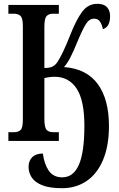

<svg xmlns="http://www.w3.org/2000/svg" viewBox="-20 -740 626 1008"><path d="M306 248Q240 248 201.5 232.5Q163 217 146.5 191.5Q130 166 130 136Q130 104 149.5 85Q169 66 205 66Q212 121 236 156Q260 191 307 191Q365 191 394 125.5Q423 60 423 -80Q423 -214 382 -275.5Q341 -337 266 -337Q254 -337 239 -335Q224 -333 213 -330V-115Q213 -70 225 -58Q237 -46 258 -46H289V0H24V-46H54Q75 -46 87.5 -57Q100 -68 100 -110V-603Q100 -645 87.5 -656.5Q75 -668 54 -668H24V-714H289V-668H258Q237 -668 225 -656Q213 -644 213 -599V-383Q239 -383 253.5 -389.5Q268 -396 280 -412Q292 -429 310 -466Q328 -503 349 -557Q381 -638 412 -679Q443 -720 491 -720Q526 -720 542 -702Q558 -684 558 -656Q558 -598 520 -587Q516 -609 505.5 -625.5Q495 -642 474 -642Q449 -642 431.5 -614.5Q414 -587 389 -527Q366 -471 350 -439.5Q334 -408 316 -388Q435 -379 493.5 -298.5Q552 -218 552 -79Q552 26 521 99.5Q490 173 434.5 210.5Q379 248 306 248Z"/></svg>

Font: Noto Serif ExtraCondensed SemiBold
Style: Regular
Weight: 600
Width: 2
Designer: Monotype Design Team
Foundry: Monotype Imaging Inc.
Version: Version 2.015; ttfautohint (v1.8.4.7-5d5b)